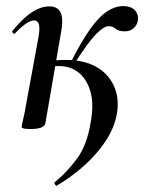

<svg xmlns="http://www.w3.org/2000/svg" viewBox="-20 -416 488 631"><path d="M167 194Q165 196 161 190.5Q157 185 160 183Q200 150 233 105.5Q266 61 278 -14Q289 -73 277.5 -114Q266 -155 239 -177Q212 -199 173 -199Q162 -199 147 -197.5Q132 -196 121 -194L119 -211Q138 -216 157 -217.5Q176 -219 197 -219Q255 -219 295 -197Q335 -175 354 -134.5Q373 -94 364 -41Q355 7 324.5 51.5Q294 96 252.5 132Q211 168 167 194ZM81 8Q63 8 57 6Q51 4 51 1Q51 -3 56.5 -25.5Q62 -48 66 -74L107 -297Q116 -349 92 -349Q81 -349 65.5 -338.5Q50 -328 30 -307Q27 -303 22.5 -307.5Q18 -312 22 -316Q57 -358 86 -376.5Q115 -395 142 -395Q171 -395 180 -373Q189 -351 180 -306L129 -10Q124 8 81 8ZM221 -201 209 -204Q244 -274 273.5 -316.5Q303 -359 330.5 -377.5Q358 -396 385 -396Q411 -396 423.5 -382Q436 -368 433 -348Q431 -335 420 -324Q409 -313 390 -313Q370 -313 360 -321.5Q350 -330 337 -330Q321 -330 294 -302Q267 -274 221 -201Z"/></svg>

Font: Cormorant SemiBold
Style: Italic
Weight: 600
Italic angle: -10°
Designer: Christian Thalmann (Catharsis Fonts)
Foundry: Catharsis Fonts
Version: Version 4.000